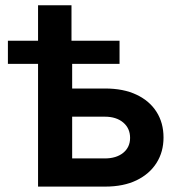

<svg xmlns="http://www.w3.org/2000/svg" viewBox="-20 -692 668 712"><path d="M9.3 -455.1V-541H423.3V-455.1ZM121.1 -541V-672.4H245.1V-541ZM209.5 -363.8H369.6Q438 -363.8 486.3 -340.8Q534.7 -317.9 560.5 -277.1Q586.4 -236.3 586.4 -182.1Q586.4 -128.9 560.5 -87.9Q534.7 -46.9 486.3 -23.4Q438 0 369.6 0H121.1V-541H247.6V-104.5H368.7Q411.1 -104.5 436.8 -125.2Q462.4 -146 462.4 -180.7Q462.4 -216.3 436.8 -237.8Q411.1 -259.3 368.7 -259.3H209.5Z"/></svg>

Font: Inter 17pt SemiBold
Style: Regular
Weight: 600
Version: Version 4.001;git-66647c0bb